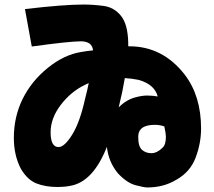

<svg xmlns="http://www.w3.org/2000/svg" viewBox="-20 -772 942 846"><path d="M371 -406Q363 -402 354 -398Q292 -368 247.5 -309.5Q203 -251 203 -189Q203 -124 238 -124Q264 -124 298 -178.5Q332 -233 355 -337Q365 -375 371 -406ZM647 -97Q672 -97 696 -121Q711 -134 711 -170Q711 -183 704 -215Q684 -222 662 -222Q589 -222 589 -169Q589 -126 606 -111.5Q623 -97 647 -97ZM530 -428Q525 -399 519 -369Q511 -332 503 -299Q538 -334 580 -344Q607 -351 628 -351Q651 -351 675 -347Q661 -400 591 -420Q561 -426 530 -428ZM390 -550Q386 -589 338 -590Q286 -590 120 -567L90 -732Q260 -752 348 -752Q390 -752 436 -746Q482 -740 512.5 -703Q543 -666 545 -585V-568H550Q697 -568 794 -443Q866 -349 866 -206Q866 -141 842 -77.5Q818 -14 757 20Q701 54 629 54Q615 54 577 44Q539 34 499 -9Q458 -59 451 -125Q390 30 289 47Q263 52 235 52Q180 52 140 36Q100 20 71 -30Q41 -89 41 -164Q41 -257 79.5 -335.5Q118 -414 190 -472.5Q262 -531 338 -543Q366 -548 390 -550Z"/></svg>

Font: KN Bobohei
Style: Bold
Weight: 700
Designer: Kingnam Type Foundry
Version: Version 1.710;March 18, 2023